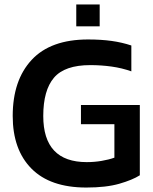

<svg xmlns="http://www.w3.org/2000/svg" viewBox="-20 -831 684 861"><path d="M322 -713V-811H427V-713ZM367 10Q205 10 121 -75Q37 -160 37 -311Q37 -471 122 -562.5Q207 -654 375 -654Q433 -654 480 -647.5Q527 -641 569 -627V-511Q527 -526 480.5 -532.5Q434 -539 385 -539Q270 -539 222 -482.5Q174 -426 174 -311Q174 -104 369 -104Q403 -104 435.5 -109.5Q468 -115 493 -124V-274H343V-360H607V-45Q574 -24 515 -7Q456 10 367 10Z"/></svg>

Font: Kanit Medium
Style: Regular
Weight: 500
Designer: Katatrad Team
Foundry: CadsonDemak
Version: Version 2.000; ttfautohint (v1.8.3)